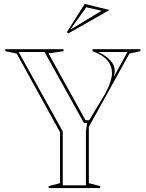

<svg xmlns="http://www.w3.org/2000/svg" viewBox="-20 -959 744 979"><path d="M228 0V-10L286 -25V-285L65 -686L7 -698V-708H304V-698L227 -687L416 -346H435L516 -481Q533 -512 542 -539.5Q551 -567 551 -586Q551 -623 527.5 -651Q504 -679 452 -698V-708H696V-698L640 -686L433 -312V-25L491 -10V0ZM75 -694 300 -289V-14H418V-289L424 -332H408L207 -694ZM480 -694Q508 -681 527 -665.5Q546 -650 555.5 -633.5Q565 -617 565 -598Q565 -593 564.5 -588.5Q564 -584 563 -580L560 -570H562L630 -694ZM329 -789 321 -795 412 -939 538 -908ZM341 -812 344 -811 498 -904 420 -922Z"/></svg>

Font: Kalnia Glaze Thin Medium
Style: Regular
Weight: 500
Version: Version 1.110